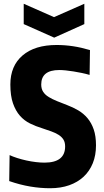

<svg xmlns="http://www.w3.org/2000/svg" viewBox="-20 -988 550 1020"><path d="M246 12Q195 12 141 3Q87 -6 29 -26L31 -164Q48 -156 71.5 -148.5Q95 -141 120 -135.5Q145 -130 170 -127Q195 -124 216 -124Q326 -124 326 -210Q326 -232 317 -246.5Q308 -261 291.5 -271.5Q275 -282 252.5 -290Q230 -298 203 -307Q170 -317 139.5 -332Q109 -347 86 -373Q63 -399 49 -439Q35 -479 35 -539Q35 -638 100 -693.5Q165 -749 281 -749Q324 -749 367.5 -742.5Q411 -736 458 -722L456 -590Q436 -596 414 -600.5Q392 -605 370.5 -608.5Q349 -612 329.5 -614Q310 -616 295 -616Q199 -616 199 -539Q199 -516 209.5 -500Q220 -484 239 -472.5Q258 -461 282.5 -451Q307 -441 336 -430Q368 -418 396 -401.5Q424 -385 445 -360Q466 -335 478 -300Q490 -265 490 -216Q490 -163 473 -121Q456 -79 424.5 -49.5Q393 -20 348 -4Q303 12 246 12ZM106 -968 267 -897 428 -968V-860L268 -788L106 -860Z"/></svg>

Font: Encode Sans Compressed
Style: ExtraBold
Weight: 800
Designer: Pablo Impallari, Andres Torresi
Foundry: Pablo Impallari, Andres Torresi
Version: Version 1.000; ttfautohint (v1.00) -l 8 -r 50 -G 200 -x 14 -